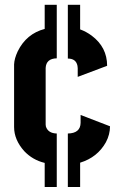

<svg xmlns="http://www.w3.org/2000/svg" viewBox="-20 -666 485 778"><path d="M254.9 -646.5V-428.7Q288.1 -428.7 293.9 -399.4Q294.9 -394.5 294.9 -389.6V-354.5L414.1 -399.4Q414.1 -474.6 351.6 -521.5Q329.1 -538.1 304.7 -546.9V-646.5ZM161.1 -646.5V-548.8Q86.9 -529.3 51.8 -458Q38.1 -428.7 37.1 -405.3V-151.4Q37.1 -99.6 78.1 -53.7Q112.3 -17.6 161.1 -5.9V91.8H210V-125Q174.8 -126 166 -153.3Q165 -158.2 165 -161.1V-390.6Q167 -428.7 210 -429.7V-646.5ZM254.9 91.8H304.7V-6.8Q375 -28.3 409.2 -89.8Q425.8 -121.1 425.8 -154.3L306.6 -200.2V-168Q305.7 -126 254.9 -125Z"/></svg>

Font: Post No Bills Colombo
Style: ExtraBold
Weight: 900
Designer: Kosala Senevirathne, Siva Puranthara, Lasantha Premarathna, Tharique Azeez
Foundry: Mooniak
Version: Version 1.220 ; ttfautohint (v1.5)